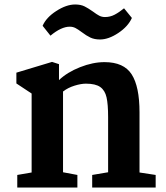

<svg xmlns="http://www.w3.org/2000/svg" viewBox="-20 -836 739 856"><path d="M53 0ZM121 -67V-419L53 -464V-512L212 -560L243 -550V-479Q280 -514 337 -536.5Q394 -559 446 -559Q532 -559 567 -504.5Q602 -450 602 -335V-67L674 -56V0H391V-56L462 -68V-314Q462 -371 455 -402Q448 -433 427 -448Q406 -463 363 -463Q341 -463 312 -454Q283 -445 261 -428V-68L325 -56V0H57V-56ZM315 -816Q340 -816 357 -807.5Q374 -799 395 -784Q411 -772 422.5 -766Q434 -760 448 -760Q471 -760 491 -770.5Q511 -781 533 -799L568 -756Q551 -718 507.5 -689Q464 -660 426 -660Q401 -660 383 -668.5Q365 -677 344 -693Q328 -705 316.5 -711Q305 -717 291 -717Q253 -717 205 -677L170 -721Q186 -758 231 -787Q276 -816 315 -816Z"/></svg>

Font: Martel ExtraBold
Style: Regular
Weight: 800
Designer: Dan Reynolds
Foundry: Dan Reynolds
Version: Version 1.001; ttfautohint (v1.1) -l 5 -r 5 -G 72 -x 0 -D la